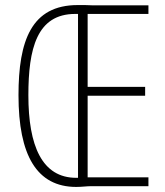

<svg xmlns="http://www.w3.org/2000/svg" viewBox="-20 -735 653 758"><path d="M287 -715C104 -715 53 -575 53 -359C53 -122 125 3 281 3C304 3 322 0 340 0H566V-35H326V-357H553V-392H326V-680H566V-714H344C326 -715 314 -715 287 -715ZM277 -680C281 -680 285 -680 288 -680V-33C285 -33 285 -33 281 -33C146 -33 92 -159 92 -359C92 -542 125 -680 277 -680Z"/></svg>

Font: Noto Sans Armenian ExtraCondensed ExtraLight
Style: Regular
Weight: 200
Width: 2
Designer: Monotype Design Team
Foundry: Monotype Imaging Inc.
Version: Version 2.008